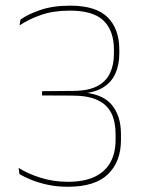

<svg xmlns="http://www.w3.org/2000/svg" viewBox="-20 -668 516 696"><path d="M226 9Q186 9 151.8 1.5Q117.5 -6 91.8 -16.8Q66 -27.5 50.5 -37L47.5 -59.5Q79 -39 126 -24Q173 -9 226 -9Q285.5 -9 323.8 -27.5Q362 -46 380.5 -80Q399 -114 399 -161V-181.5Q399 -227 383.5 -258Q368 -289 333.5 -305.2Q299 -321.5 242 -321.5L132.5 -322V-337.5L246 -338.5Q301 -339 333 -356Q365 -373 379 -403.2Q393 -433.5 393 -473V-488Q393 -556.5 355.5 -593Q318 -629.5 233.5 -629.5Q173.5 -629.5 128.5 -613.8Q83.5 -598 51 -576L54 -596.5Q79 -615.5 125.2 -631.5Q171.5 -647.5 234 -647.5Q328 -647.5 370.2 -605.2Q412.5 -563 412.5 -488V-473.5Q412.5 -433 398 -400.8Q383.5 -368.5 350.8 -349.2Q318 -330 264 -328.5L261 -330.5L263 -334Q346.5 -331.5 382.5 -291Q418.5 -250.5 418.5 -182V-160.5Q418.5 -82.5 371.8 -36.8Q325 9 226 9Z"/></svg>

Font: Anek Gujarati Medium Thin
Style: Regular
Weight: 250
Version: Version 1.003